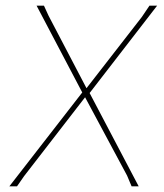

<svg xmlns="http://www.w3.org/2000/svg" viewBox="-20 -657 579 677"><path d="M534 -637 296 -329 469 0H444L428 -38L280 -314L65 -36L40 0H13L270 -331L109 -637H135L151 -602L285 -346L480 -597L507 -637Z"/></svg>

Font: Alegreya Sans Thin
Style: Italic
Weight: 100
Italic angle: -7°
Designer: Juan Pablo del Peral
Foundry: Huerta Tipografica
Version: Version 2.007